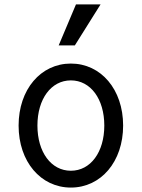

<svg xmlns="http://www.w3.org/2000/svg" viewBox="-20 -837 640 867"><path d="M300 10C436 10 536 -107 536 -270C536 -433 436 -550 300 -550C164 -550 64 -433 64 -270C64 -107 164 10 300 10ZM300 -66C211 -66 149 -150 149 -270C149 -390 211 -474 300 -474C389 -474 451 -390 451 -270C451 -150 389 -66 300 -66ZM434 -817H323L245 -632H318Z"/></svg>

Font: CommitMonoNiceRocks
Style: Regular
Weight: 400
Monospace: yes
Designer: Eigil Nikolajsen
Foundry: Eigil Nikolajsen
Version: Version 1.143